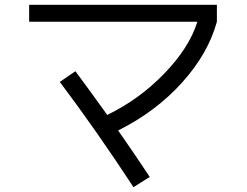

<svg xmlns="http://www.w3.org/2000/svg" viewBox="-20 -733 1040 807"><path d="M102.5 -641.6V-712.9H891.6V-641.6Q854.5 -506.8 744.6 -385.3Q634.8 -263.7 476.6 -184.6Q546.9 -84 609.4 10.7L541 53.7Q385.7 -183.6 231.4 -388.7L296.9 -433.6Q354.5 -356.4 430.7 -250Q564.5 -314.5 669.9 -423.3Q775.4 -532.2 809.6 -641.6Z"/></svg>

Font: Mgen+ 1c regular
Style: Regular
Weight: 400
Designer: [Source Han Sans]
Ryoko NISHIZUKA  (kana & ideographs); Paul D. Hunt (Latin, Greek & Cyrillic); Wenlong ZHANG  (bopomofo
Version: Version 1.059.20150602